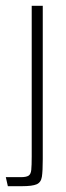

<svg xmlns="http://www.w3.org/2000/svg" viewBox="-20 -640 226 660"><path d="M7 0 0 -31H51Q70 -31 78 -36Q86 -41 87.5 -56Q89 -71 89 -102V-620H127V-93Q127 -52 124 -32.5Q121 -13 106 -6.5Q91 0 56 0Z"/></svg>

Font: Smooch Sans Light
Style: Regular
Weight: 300
Designer: Robert E. Leuschke
Foundry: Robert E. Leuschke
Version: Version 1.010; ttfautohint (v1.8.3)